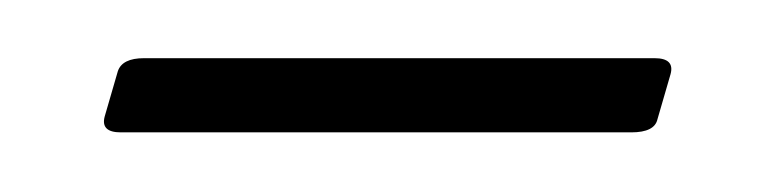

<svg xmlns="http://www.w3.org/2000/svg" viewBox="-20 -296 266 66"><path d="M205 -276Q212 -276 210.5 -270.5L206 -255Q205 -250.5 197 -250.5H21.5Q14.5 -250.5 16 -256L20.5 -271.5Q22 -276 29.5 -276Z"/></svg>

Font: Fraunces 144pt S050 Thin
Style: Regular
Weight: 100
Version: Version 1.000; ttfautohint (v1.8.3)